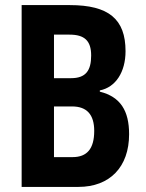

<svg xmlns="http://www.w3.org/2000/svg" viewBox="-20 -734 573 754"><path d="M65 0H288C411 0 487 -78 487 -207C487 -299 453 -354 372 -374V-379C434 -391 473 -451 473 -533C473 -659 407 -714 254 -714H65ZM192 -427V-598H253C312 -598 338 -574 338 -516C338 -457 317 -427 259 -427ZM192 -117V-316H263C321 -316 350 -284 350 -220C350 -150 322 -117 265 -117Z"/></svg>

Font: Kathrein 77 Bold Condensed
Style: Regular
Weight: 700
Width: 3
Designer: Lazydogs Typefoundry, based on Open Sans by Ascender Corporation
Foundry: Lazydogs Typefoundry
Version: Version 1.003;PS 001.003;hotconv 1.0.88;makeotf.lib2.5.64775